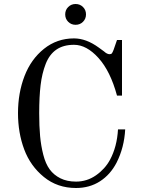

<svg xmlns="http://www.w3.org/2000/svg" viewBox="-20 -922 710 960"><path d="M358 -798Q336 -798 321 -813Q306 -828 306 -850Q306 -872 321 -887Q336 -902 358 -902Q380 -902 395 -887Q410 -872 410 -850Q410 -828 395 -813Q380 -798 358 -798ZM350 -730Q411 -730 474 -684Q490 -673 500 -665Q515 -651 528 -651Q536 -651 539.5 -655.5Q543 -660 548 -673L565 -722H590V-444H565Q532 -566 472.5 -632Q413 -698 350 -698Q297 -698 262 -674Q227 -650 208.5 -602.5Q190 -555 183 -496.5Q176 -438 176 -356Q176 -290 180.5 -241.5Q185 -193 196.5 -148Q208 -103 228.5 -75Q249 -47 282 -30.5Q315 -14 360 -14Q415 -14 460 -45.5Q505 -77 530 -123Q565 -188 570 -275H606Q601 -184 563 -109Q532 -49 480 -15.5Q428 18 360 18Q267 18 199.5 -37Q132 -92 101 -175Q70 -258 70 -356Q70 -457 102.5 -541.5Q135 -626 200 -678Q265 -730 350 -730Z"/></svg>

Font: Old Standard TT
Style: Regular
Weight: 400
Designer: Alexey Kryukov <alexios@thessalonica.org.ru>
Version: Version 1.0